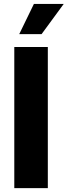

<svg xmlns="http://www.w3.org/2000/svg" viewBox="-20 -970 349 990"><path d="M226.6 -727.5V0H53.7V-727.5ZM79.1 -793.9 154.8 -949.7H308.6L194.3 -793.9Z"/></svg>

Font: Inter 20pt ExtraBold
Style: Regular
Weight: 800
Version: Version 4.001;git-66647c0bb